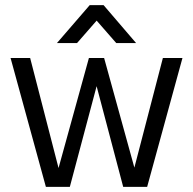

<svg xmlns="http://www.w3.org/2000/svg" viewBox="-20 -725 750 745"><path d="M328 -705H382L508 -558H431L355 -645L279 -558H201ZM187 0 325 -500H384L251 0ZM158 0 21 -500H97L226 0ZM482 0 612 -500H688L551 0ZM458 0 326 -500H384L522 0Z"/></svg>

Font: Haskoy
Style: Regular
Weight: 400
Designer: Ertekin Erdin
Foundry: Ertekin Erdin
Version: Version 1.500